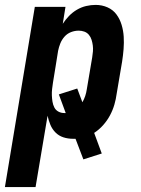

<svg xmlns="http://www.w3.org/2000/svg" viewBox="-53 -558 573 783"><path d="M-33 205 89 -530H214L203 -461Q214 -478 228.5 -493Q243 -508 261 -518.5Q279 -529 298.5 -533.5Q318 -538 337 -538Q363 -538 385.5 -528Q408 -518 422 -499Q436 -480 443 -456.5Q450 -433 451.5 -408.5Q453 -384 451 -358Q449 -332 445 -307L423 -177Q420 -154 413.5 -131.5Q407 -109 395.5 -87.5Q384 -66 367.5 -47.5Q351 -29 331 -16L362 68L287 92L255 8Q253 8 250.5 8Q248 8 245 8Q224 8 205.5 2Q187 -4 173.5 -17.5Q160 -31 152.5 -49Q145 -67 141 -86L92 205ZM209 -97Q211 -97 212.5 -97Q214 -97 215 -97L187 -173L262 -197L283 -141Q290 -153 294.5 -166.5Q299 -180 301 -194L323 -324Q325 -336 326 -348.5Q327 -361 325.5 -372.5Q324 -384 320.5 -395.5Q317 -407 309.5 -416Q302 -425 291 -429Q280 -433 268 -433Q252 -433 236.5 -427Q221 -421 210 -408.5Q199 -396 193 -381Q187 -366 184 -351Q179 -318 173.5 -285.5Q168 -253 163 -221Q161 -208 159.5 -195Q158 -182 158.5 -169Q159 -156 161 -143.5Q163 -131 168.5 -120Q174 -109 185 -103Q196 -97 209 -97Z"/></svg>

Font: Iosevka Curly XBdObl
Style: Regular
Weight: 800
Italic angle: -9°
Monospace: yes
Designer: Belleve Invis
Foundry: Belleve Invis
Version: Version 11.1.0; ttfautohint (v1.8.3)